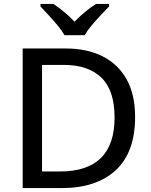

<svg xmlns="http://www.w3.org/2000/svg" viewBox="-20 -962 772 982"><path d="M671 -364Q671 -183 572 -91.5Q473 0 295 0H96V-714H317Q425 -714 504.5 -674Q584 -634 627.5 -556.5Q671 -479 671 -364ZM566 -361Q566 -500 498.5 -565Q431 -630 307 -630H195V-85H287Q566 -85 566 -361ZM310 -782Q297 -805 275 -831.5Q253 -858 229 -884Q205 -910 187 -929V-942H253Q279 -925 307.5 -901.5Q336 -878 361 -851Q416 -907 471 -942H538V-929Q520 -910 495.5 -884.5Q471 -859 448.5 -832Q426 -805 413 -782Z"/></svg>

Font: Noto Sans Kayah Li Medium
Style: Regular
Weight: 500
Designer: Monotype Design Team, Sérgio Martins
Foundry: Monotype Imaging Inc.
Version: Version 2.002; ttfautohint (v1.8.4.7-5d5b)